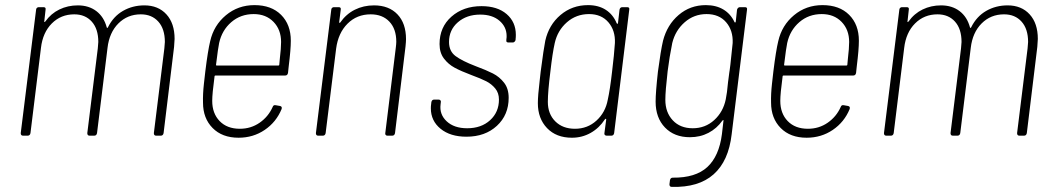

<svg xmlns="http://www.w3.org/2000/svg" viewBox="-20 -530 4122 750"><path d="M662 -378Q662 -369 660 -347L619 -10Q617 0 608 0H590Q581 0 581 -10L622 -341Q624 -359 624 -366Q624 -417 598.5 -445.5Q573 -474 530 -474Q478 -474 442.5 -438.5Q407 -403 400 -343L359 -10Q357 0 348 0H330Q321 0 321 -10L362 -341Q364 -359 364 -366Q364 -417 338.5 -445.5Q313 -474 270 -474Q218 -474 182.5 -438.5Q147 -403 140 -343L99 -10Q97 0 88 0H70Q61 0 61 -10L121 -492Q121 -496 124 -499Q127 -502 131 -502H150Q160 -502 158 -492L153 -447Q152 -444 153.5 -444Q155 -444 157 -446Q179 -477 212 -493Q245 -509 284 -509Q327 -509 356.5 -486.5Q386 -464 397 -423Q399 -418 402 -424Q423 -466 460.5 -487.5Q498 -509 544 -509Q598 -509 630 -474Q662 -439 662 -378Z M1045 -112Q1048 -121 1057 -119L1074 -116Q1083 -114 1080 -104Q1059 -53 1014 -22.5Q969 8 912 8Q848 8 810.5 -30Q773 -68 773 -129Q772 -162 776.5 -202.5Q781 -243 782 -251Q792 -332 801 -369Q815 -431 862.5 -470.5Q910 -510 974 -510Q1040 -510 1078 -472Q1116 -434 1116 -371Q1116 -337 1108 -273L1105 -245Q1103 -235 1094 -235H822Q818 -235 818 -231Q809 -164 809 -136Q809 -87 838 -57Q867 -27 917 -27Q960 -27 994 -50.5Q1028 -74 1045 -112ZM836 -362Q832 -344 824 -278Q823 -274 827 -274H1067Q1071 -274 1071 -278L1073 -300Q1078 -342 1078 -366Q1078 -414 1048.5 -444.5Q1019 -475 971 -475Q920 -475 883.5 -443.5Q847 -412 836 -362Z M1566 -377Q1566 -368 1564 -348L1523 -10Q1521 0 1512 0H1493Q1489 0 1486.5 -3Q1484 -6 1485 -10L1526 -343Q1528 -359 1528 -367Q1528 -417 1501 -445.5Q1474 -474 1428 -474Q1374 -474 1337.5 -437.5Q1301 -401 1293 -340L1252 -10Q1250 0 1241 0H1223Q1214 0 1214 -10L1274 -492Q1274 -496 1277 -499Q1280 -502 1284 -502H1303Q1313 -502 1311 -492L1305 -444Q1305 -441 1306.5 -440.5Q1308 -440 1309 -442Q1332 -475 1366 -492Q1400 -509 1441 -509Q1499 -509 1532.5 -474Q1566 -439 1566 -377Z M1663 -107Q1663 -117 1664 -122L1665 -131Q1667 -141 1676 -141H1693Q1698 -141 1700.5 -138Q1703 -135 1702 -131L1701 -122Q1696 -83 1725 -56Q1754 -29 1805 -29Q1860 -29 1894.5 -60.5Q1929 -92 1929 -141Q1929 -167 1914.5 -184.5Q1900 -202 1879.5 -212.5Q1859 -223 1821 -237Q1781 -252 1756 -265.5Q1731 -279 1714 -301.5Q1697 -324 1697 -358Q1697 -424 1743.5 -465Q1790 -506 1861 -506Q1923 -506 1959 -475Q1995 -444 1995 -394Q1995 -383 1994 -377V-374Q1993 -370 1990 -367Q1987 -364 1983 -364H1966Q1956 -364 1958 -374V-377Q1959 -381 1959 -389Q1959 -425 1931 -449Q1903 -473 1856 -473Q1803 -473 1768.5 -443Q1734 -413 1734 -366Q1734 -330 1759.5 -311Q1785 -292 1837 -272Q1880 -256 1905.5 -243Q1931 -230 1949 -207Q1967 -184 1967 -148Q1967 -81 1921 -38.5Q1875 4 1802 4Q1739 4 1701 -27Q1663 -58 1663 -107Z M2411 -502H2430Q2440 -502 2438 -492L2379 -10Q2377 0 2368 0H2350Q2345 0 2342.5 -3Q2340 -6 2341 -10L2348 -63Q2348 -66 2346.5 -66Q2345 -66 2343 -64Q2321 -30 2287.5 -11Q2254 8 2214 8Q2153 8 2117 -29.5Q2081 -67 2081 -127Q2081 -156 2088 -214L2092 -250Q2104 -342 2110 -371Q2124 -433 2169.5 -471.5Q2215 -510 2277 -510Q2318 -510 2346.5 -491.5Q2375 -473 2389 -439Q2391 -437 2392.5 -437Q2394 -437 2394 -440L2400 -492Q2402 -502 2411 -502ZM2371 -251Q2379 -316 2382 -362Q2384 -411 2356.5 -443Q2329 -475 2281 -475Q2231 -475 2194.5 -443Q2158 -411 2147 -362Q2138 -322 2130 -251Q2120 -172 2120 -132Q2120 -85 2149 -56Q2178 -27 2226 -27Q2275 -27 2310 -59Q2345 -91 2354 -140Q2363 -180 2371 -251Z M2870 -502H2890Q2900 -502 2898 -492L2838 -5Q2826 99 2767.5 151Q2709 203 2604 200Q2595 200 2595 190L2597 174Q2599 164 2608 164Q2697 165 2743 122.5Q2789 80 2800 -6L2806 -58Q2807 -61 2805.5 -61Q2804 -61 2802 -59Q2780 -28 2747.5 -11Q2715 6 2675 6Q2614 6 2577.5 -32Q2541 -70 2541 -133Q2541 -169 2550 -250Q2561 -333 2570 -371Q2586 -433 2631 -471.5Q2676 -510 2737 -510Q2777 -510 2805.5 -493Q2834 -476 2849 -444Q2850 -442 2851.5 -442Q2853 -442 2854 -445L2859 -492Q2860 -496 2863 -499Q2866 -502 2870 -502ZM2824 -210Q2824 -209 2829 -248L2830 -254L2833 -277Q2839 -329 2842 -362Q2844 -411 2816.5 -443Q2789 -475 2740 -475Q2691 -475 2654.5 -443Q2618 -411 2606 -362Q2595 -308 2588 -252Q2579 -174 2579 -140Q2579 -91 2608 -60Q2637 -29 2686 -29Q2735 -29 2770 -61Q2805 -93 2815 -142Q2820 -165 2824 -210Z M3264 -112Q3267 -121 3276 -119L3293 -116Q3302 -114 3299 -104Q3278 -53 3233 -22.5Q3188 8 3131 8Q3067 8 3029.5 -30Q2992 -68 2992 -129Q2991 -162 2995.5 -202.5Q3000 -243 3001 -251Q3011 -332 3020 -369Q3034 -431 3081.5 -470.5Q3129 -510 3193 -510Q3259 -510 3297 -472Q3335 -434 3335 -371Q3335 -337 3327 -273L3324 -245Q3322 -235 3313 -235H3041Q3037 -235 3037 -231Q3028 -164 3028 -136Q3028 -87 3057 -57Q3086 -27 3136 -27Q3179 -27 3213 -50.5Q3247 -74 3264 -112ZM3055 -362Q3051 -344 3043 -278Q3042 -274 3046 -274H3286Q3290 -274 3290 -278L3292 -300Q3297 -342 3297 -366Q3297 -414 3267.5 -444.5Q3238 -475 3190 -475Q3139 -475 3102.5 -443.5Q3066 -412 3055 -362Z M4034 -378Q4034 -369 4032 -347L3991 -10Q3989 0 3980 0H3962Q3953 0 3953 -10L3994 -341Q3996 -359 3996 -366Q3996 -417 3970.5 -445.5Q3945 -474 3902 -474Q3850 -474 3814.5 -438.5Q3779 -403 3772 -343L3731 -10Q3729 0 3720 0H3702Q3693 0 3693 -10L3734 -341Q3736 -359 3736 -366Q3736 -417 3710.5 -445.5Q3685 -474 3642 -474Q3590 -474 3554.5 -438.5Q3519 -403 3512 -343L3471 -10Q3469 0 3460 0H3442Q3433 0 3433 -10L3493 -492Q3493 -496 3496 -499Q3499 -502 3503 -502H3522Q3532 -502 3530 -492L3525 -447Q3524 -444 3525.5 -444Q3527 -444 3529 -446Q3551 -477 3584 -493Q3617 -509 3656 -509Q3699 -509 3728.5 -486.5Q3758 -464 3769 -423Q3771 -418 3774 -424Q3795 -466 3832.5 -487.5Q3870 -509 3916 -509Q3970 -509 4002 -474Q4034 -439 4034 -378Z"/></svg>

Font: Barlow Semi Condensed ExLight
Style: Italic
Weight: 275
Width: 4
Italic angle: -7°
Designer: Jeremy Tribby
Foundry: Tribby Type
Version: Version 1.408